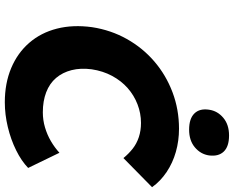

<svg xmlns="http://www.w3.org/2000/svg" viewBox="-107 -855 972 798"><g transform="rotate(90 379.0 -456.0)"><path d="M405 10Q326 10 263 -16.5Q200 -43 158 -91.5Q116 -140 99 -206.5Q82 -273 93 -353Q105 -431 142 -497Q179 -563 235.5 -611.5Q292 -660 363.5 -687Q435 -714 515 -714Q565 -714 611 -701Q657 -688 695 -662.5Q733 -637 758 -602L637 -483Q619 -505 598 -521.5Q577 -538 550 -547Q523 -556 491 -556Q451 -556 413.5 -541.5Q376 -527 346 -500.5Q316 -474 295.5 -436Q275 -398 268 -351Q262 -305 271.5 -267.5Q281 -230 304 -203Q327 -176 363.5 -162Q400 -148 447 -148Q479 -148 509.5 -157Q540 -166 566.5 -181.5Q593 -197 615 -217L678 -87Q649 -59 604.5 -37Q560 -15 508 -2.5Q456 10 405 10ZM519 -756Q473 -756 451.5 -778Q430 -800 436 -839Q441 -874 469.5 -898Q498 -922 543 -922Q589 -922 610 -900Q631 -878 626 -839Q621 -804 592.5 -780Q564 -756 519 -756Z"/></g></svg>

Font: Lexend
Style: Bold Italic
Weight: 700
Italic angle: -8.13011°
Designer: Bonnie Shaver-Troup, Thomas Jockin
Foundry: Lexend
Version: Version 1.007